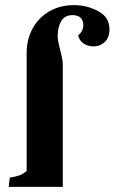

<svg xmlns="http://www.w3.org/2000/svg" viewBox="-20 -729 447 749"><path d="M84 -62V-522Q84 -575 107 -617.5Q130 -660 172 -684.5Q214 -709 269 -709Q319 -709 363 -685.5Q407 -662 407 -615Q407 -582 388.5 -565Q370 -548 344 -548Q323 -548 306 -559.5Q289 -571 285 -591Q305 -608 305 -631Q305 -649 294.5 -659.5Q284 -670 263 -670Q232 -670 218.5 -646Q205 -622 205 -588Q205 -571 215 -533Q225 -495 225 -478V0H14L18 -36Q42 -40 56 -45Q70 -50 84 -62Z"/></svg>

Font: Caladea
Style: Bold
Weight: 700
Designer: Carolina Giovagnoli and Andres Torresi
Foundry: Carolina Giovagnoli & Andres Torresi
Version: Version 1.001